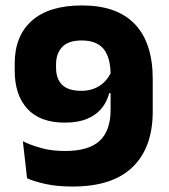

<svg xmlns="http://www.w3.org/2000/svg" viewBox="-20 -672 620 706"><path d="M281.9 -652Q409.9 -652 475.7 -583.4Q541.6 -514.8 541.6 -381.1V-262.1Q541.6 -129.5 467.7 -57.8Q393.8 13.9 247.1 13.9Q189.8 13.9 148.1 4.7Q106.3 -4.5 79.5 -16.4L64.1 -152.4Q94.4 -138 132.2 -127.4Q169.9 -116.8 219.2 -116.8Q305.7 -116.8 346.2 -154Q386.7 -191.2 386.7 -268.6V-396Q386.7 -460.5 361 -491.9Q335.2 -523.2 280.2 -523.2Q231.8 -523.2 208.9 -499.4Q186.1 -475.5 186.1 -435.3V-423.4Q186.1 -382.4 208.4 -360.2Q230.6 -338 279.7 -338Q305.1 -338 326.4 -346.4Q347.7 -354.7 363.8 -370.7Q379.8 -386.7 389.5 -408.7L419.8 -329.6H381.7Q373.1 -296.9 352.8 -272.6Q332.5 -248.2 299.4 -234.7Q266.4 -221.1 218.2 -221.1Q127.3 -221.1 80.7 -271.8Q34.1 -322.4 34.1 -412.7V-438.6Q34.1 -540 97.3 -596Q160.4 -652 281.9 -652Z"/></svg>

Font: Anek Gurmukhi Medium
Style: Regular
Weight: 500
Designer: Sarang Kulkarni (Gurmukhi), Yesha Goshar (Latin)
Foundry: Ek Type
Version: Version 1.003